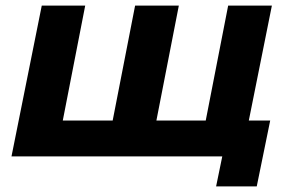

<svg xmlns="http://www.w3.org/2000/svg" viewBox="-20 -558 1036 685"><path d="M950 -538 842 0H21L129 -538H284L204 -128H382L462 -538H618L538 -128H714L794 -538ZM944 -128 896 107H751L773 0H683L709 -128Z"/></svg>

Font: Montserrat Alternates
Style: Bold Italic
Weight: 700
Italic angle: -11.3°
Designer: Julieta Ulanovsky
Foundry: Julieta Ulanovsky
Version: Version 7.200